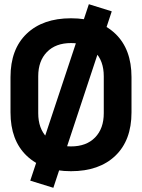

<svg xmlns="http://www.w3.org/2000/svg" viewBox="-20 -801 676 914"><path d="M30 -434Q30 -567 107 -640.5Q184 -714 318 -714Q452 -714 529 -640.5Q606 -567 606 -434V-266Q606 -133 529 -59.5Q452 14 318 14Q184 14 107 -59.5Q30 -133 30 -266ZM162 -262Q162 -189 203.5 -146.5Q245 -104 318 -104Q391 -104 432.5 -146.5Q474 -189 474 -262V-438Q474 -511 432.5 -553.5Q391 -596 318 -596Q245 -596 203.5 -553.5Q162 -511 162 -438ZM512 -747 234 93 124 59 403 -781Z"/></svg>

Font: Space Grotesk Variable
Style: Regular
Weight: 400
Designer: Florian Karsten (Space Grotesk), Colophon Foundry (Space Mono)
Foundry: Florian Karsten
Version: Version 1.106